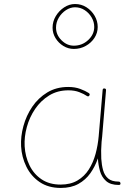

<svg xmlns="http://www.w3.org/2000/svg" viewBox="-20 -926 679 947"><path d="M278.8 -15.6Q328.1 -15.6 362.3 -35.9Q396.5 -56.2 418.2 -90.3Q439.9 -124.5 451.4 -167.2Q462.9 -210 466.8 -254.4L486.3 -482.4Q487.3 -490.7 495.1 -489.7Q503.9 -488.8 502.9 -480.5L483.9 -252.4Q482.9 -238.8 481 -225.6Q481 -225.6 481 -225.1Q477.5 -183.6 479.5 -143.1Q481.4 -112.3 488.5 -86.7Q495.6 -61 513.4 -45.7Q531.2 -30.3 564.9 -30.3Q573.2 -30.3 574.2 -22Q575.2 -13.7 565.9 -13.7Q524.9 -13.7 503.2 -33.2Q481.4 -52.7 473.1 -82.5Q464.8 -112.3 462.9 -143.1V-145Q449.2 -105 425.8 -71.8Q402.3 -38.6 366.5 -18.8Q330.6 1 279.8 1Q218.8 1 176 -27.8Q133.3 -56.6 110.1 -103.8Q86.9 -150.9 84 -204.6Q81.5 -252.9 95.5 -304.2Q109.4 -355.5 138.9 -399.2Q168.5 -442.9 213.1 -470Q257.8 -497.1 316.4 -497.1Q350.1 -497.1 376 -487.3Q401.9 -477.5 417.5 -467.3Q425.3 -462.4 420.9 -455.1Q416.5 -447.8 408.7 -452.6Q394.5 -462.4 371.3 -471.4Q348.1 -480.5 317.4 -480.5Q263.7 -480.5 222.4 -455.1Q181.2 -429.7 153.3 -388.7Q125.5 -347.7 112.3 -299.3Q99.1 -251 101.6 -204.6Q104.5 -153.8 125.5 -110.6Q146.5 -67.4 185.1 -41.5Q223.6 -15.6 278.8 -15.6ZM461.9 -793Q461.9 -763.7 445.8 -739Q429.7 -714.4 402.8 -699.5Q376 -684.6 344.2 -684.6Q316.9 -684.6 292.7 -699.2Q268.6 -713.9 253.9 -737.8Q239.3 -761.7 239.3 -789.6Q239.3 -819.8 255.1 -846.4Q271 -873 296.4 -889.6Q321.8 -906.2 350.1 -906.2Q381.3 -906.2 406.5 -890.1Q431.6 -874 446.8 -848.1Q461.9 -822.3 461.9 -793ZM444.8 -793Q444.8 -817.9 431.9 -840.1Q418.9 -862.3 397.5 -876.2Q376 -890.1 350.1 -890.1Q327.1 -890.1 305.4 -876Q283.7 -861.8 270 -838.9Q256.3 -815.9 256.3 -789.6Q256.3 -754.4 283.2 -727.5Q310.1 -700.7 344.2 -700.7Q385.3 -700.7 415 -728.5Q444.8 -756.3 444.8 -793Z"/></svg>

Font: Mikhak-DS2-FD Thin
Style: Regular
Weight: 100
Designer: Amin Abedi
Version: Version 3.2